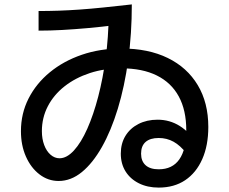

<svg xmlns="http://www.w3.org/2000/svg" viewBox="-20 -798 1040 871"><path d="M700 53Q649 53 610 33.5Q571 14 549.5 -20.5Q528 -55 528 -101Q528 -147 549 -181.5Q570 -216 608 -235.5Q646 -255 695 -255Q750 -255 795.5 -226.5Q841 -198 884 -136L826 -102Q798 -138 767.5 -155Q737 -172 700 -172Q661 -172 640.5 -154Q620 -136 620 -101Q620 -67 640.5 -48.5Q661 -30 700 -30Q762 -30 793.5 -75Q825 -120 825 -207Q825 -298 791 -360.5Q757 -423 691.5 -455.5Q626 -488 531 -488Q453 -488 387.5 -466.5Q322 -445 273 -406.5Q224 -368 197 -316Q170 -264 170 -203Q170 -168 180.5 -140Q191 -112 209.5 -96Q228 -80 250 -80Q283 -80 315.5 -115.5Q348 -151 376 -214Q404 -277 425.5 -359.5Q447 -442 459.5 -536Q472 -630 473 -727L511 -685Q440 -676 378 -670.5Q316 -665 261.5 -662Q207 -659 155 -659V-748Q200 -748 245 -749.5Q290 -751 340 -754.5Q390 -758 448.5 -764Q507 -770 578 -778Q578 -645 561.5 -525Q545 -405 514.5 -305Q484 -205 442.5 -131.5Q401 -58 351.5 -17.5Q302 23 246 23Q198 23 159 -7Q120 -37 97.5 -88Q75 -139 75 -203Q75 -283 109.5 -351Q144 -419 206 -470Q268 -521 351 -549.5Q434 -578 531 -578Q653 -578 741 -535Q829 -492 877 -412Q925 -332 925 -222Q925 -138 897.5 -76Q870 -14 820 19.5Q770 53 700 53Z"/></svg>

Font: M PLUS 2 Thin Medium
Style: Regular
Weight: 500
Version: Version 1.001